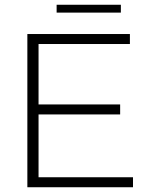

<svg xmlns="http://www.w3.org/2000/svg" viewBox="-20 -787 641 807"><path d="M539 -42V0H95V-644H526V-602H142V-348H485V-306H142V-42ZM218 -767H488V-734H218Z"/></svg>

Font: Montserrat Ace
Style: Light
Weight: 300
Designer: Julieta Ulanovsky
Foundry: Julieta Ulanovsky
Version: Version 1